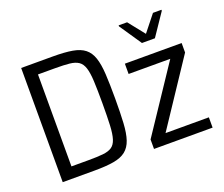

<svg xmlns="http://www.w3.org/2000/svg" viewBox="-119 -906 1270 1087"><g transform="rotate(-20 516.5 -363.0)"><path d="M86 0V-688H276Q348 -688 394 -680Q440 -672 467 -650.5Q494 -629 507 -590.5Q520 -552 523.5 -491.5Q527 -431 527 -344Q527 -257 523.5 -196.5Q520 -136 507 -97.5Q494 -59 467 -37.5Q440 -16 394 -8Q348 0 276 0ZM163 -67H267Q319 -67 353 -70.5Q387 -74 406.5 -87Q426 -100 435.5 -129.5Q445 -159 447.5 -211Q450 -263 450 -344Q450 -425 447.5 -476.5Q445 -528 435.5 -557.5Q426 -587 406 -600.5Q386 -614 352.5 -617.5Q319 -621 267 -621H163ZM636 0V-57L897 -448H646V-510H988V-453L728 -62H989V0ZM777 -587 687 -720V-726H738L816 -628L894 -726H945V-720L855 -587Z"/></g></svg>

Font: Saira SemiCondensed
Style: Regular
Weight: 400
Width: 4
Designer: Hector Gatti with collaboration of the Omnibus-Type team
Foundry: Omnibus-Type
Version: Version 1.101